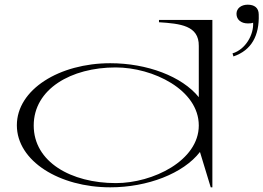

<svg xmlns="http://www.w3.org/2000/svg" viewBox="-20 -785 1125 820"><path d="M451 15C610 15 763 -44 834 -136L880 15H887V-700H659V-690C750 -684 830 -676 829 -589V-370C757 -459 608 -515 451 -515C234 -515 52 -403 52 -250C52 -97 234 15 451 15ZM475 -3C284 -3 124 -93 124 -249C124 -405 284 -497 474 -497C633 -497 829 -402 829 -249C829 -99 633 -3 475 -3ZM973 -557 977 -544C1054 -570 1088 -633 1085 -723C1085 -752 1066 -765 1038 -765C1011 -765 990 -750 990 -726C990 -700 1011 -685 1038 -685C1046 -685 1053 -685 1061 -688C1064 -637 1029 -574 973 -557Z"/></svg>

Font: Sprat Extended Light
Style: Regular
Weight: 300
Width: 9
Designer: Ethan Nakache
Foundry: Collletttivo
Version: Version 2.000;Glyphs 3.2 (3217)